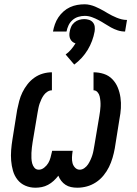

<svg xmlns="http://www.w3.org/2000/svg" viewBox="-20 -867 640 895"><path d="M340 8Q325 8 311 5Q297 2 285.5 -5.5Q274 -13 265.5 -24Q257 -35 252 -48Q242 -35 230 -24Q218 -13 204 -5.5Q190 2 175 5Q160 8 145 8Q120 8 98 -1.5Q76 -11 61.5 -29.5Q47 -48 40.5 -71Q34 -94 32 -118Q30 -142 32 -167.5Q34 -193 38 -217L60 -355Q64 -375 69.5 -396Q75 -417 84.5 -436.5Q94 -456 108 -474Q122 -492 140.5 -505Q159 -518 180 -524Q201 -530 222 -530V-446Q211 -446 201 -439.5Q191 -433 184.5 -424Q178 -415 173 -404.5Q168 -394 164.5 -383.5Q161 -373 159 -362.5Q157 -352 155 -341L132 -204Q130 -191 128.5 -178.5Q127 -166 126.5 -154Q126 -142 126.5 -129.5Q127 -117 130 -105.5Q133 -94 140.5 -85Q148 -76 161 -76Q174 -76 186 -85.5Q198 -95 205 -107Q212 -119 215.5 -132.5Q219 -146 222 -159L223 -164H319L318 -159Q316 -146 315.5 -132.5Q315 -119 318 -107Q321 -95 330 -85.5Q339 -76 352 -76Q363 -76 373.5 -83.5Q384 -91 390.5 -101Q397 -111 402 -122Q407 -133 410.5 -144Q414 -155 416 -166.5Q418 -178 420 -189L443 -326Q445 -338 446.5 -349.5Q448 -361 448.5 -372.5Q449 -384 448 -395.5Q447 -407 444.5 -418Q442 -429 434.5 -437.5Q427 -446 416 -446V-530Q441 -530 464 -522.5Q487 -515 503.5 -498Q520 -481 529 -459Q538 -437 541.5 -412.5Q545 -388 543.5 -363Q542 -338 537 -313L515 -175Q511 -153 504.5 -131Q498 -109 488 -88.5Q478 -68 462.5 -49Q447 -30 427 -17Q407 -4 385 2Q363 8 340 8ZM227 -720Q230 -737 236 -754Q242 -771 252 -786Q262 -801 276 -813.5Q290 -826 306.5 -833.5Q323 -841 340 -844Q357 -847 375 -847Q387 -847 399.5 -844Q412 -841 423 -836.5Q434 -832 444.5 -826.5Q455 -821 466 -815L481 -806Q491 -800 502 -794.5Q513 -789 524 -784.5Q535 -780 547 -777Q559 -774 572 -774L563 -720Q545 -720 528.5 -725.5Q512 -731 497.5 -739Q483 -747 469 -756Q455 -765 440 -773Q425 -781 408.5 -787Q392 -793 375 -793Q360 -793 345 -788.5Q330 -784 318 -773.5Q306 -763 299.5 -749Q293 -735 290 -720ZM326 -566 286 -613Q300 -623 311.5 -636.5Q323 -650 332 -665Q324 -667 317.5 -672.5Q311 -678 307.5 -685.5Q304 -693 303.5 -702Q303 -711 305 -720Q307 -732 312 -743Q317 -754 327 -762.5Q337 -771 349 -774.5Q361 -778 373 -778Q384 -778 395 -774.5Q406 -771 413 -762.5Q420 -754 421.5 -743Q423 -732 421 -720Q417 -698 409 -676.5Q401 -655 389 -635Q377 -615 361 -597.5Q345 -580 326 -566Z"/></svg>

Font: Iosevka Curly Slab MdEx
Style: Italic
Weight: 500
Width: 7
Italic angle: -9°
Monospace: yes
Designer: Belleve Invis
Foundry: Belleve Invis
Version: Version 11.0.0; ttfautohint (v1.8.3)